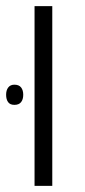

<svg xmlns="http://www.w3.org/2000/svg" viewBox="-25 -608 278 628"><path d="M88 0V-588H146V0ZM-5 -298Q-5 -313 2 -322Q9 -331 22 -331Q37 -331 44 -322Q51 -313 51 -298Q51 -283 44 -274Q37 -265 22 -265Q8 -265 1.5 -274Q-5 -283 -5 -298Z"/></svg>

Font: Noto Sans Hebrew Light
Style: Regular
Weight: 300
Designer: Monotype Design Team
Foundry: Monotype Imaging Inc.
Version: Version 2.003